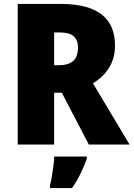

<svg xmlns="http://www.w3.org/2000/svg" viewBox="-20 -734 678 975"><path d="M289 -714Q564 -714 564 -503Q564 -439 534.5 -391Q505 -343 452 -311L638 0H431L294 -263H255V0H70V-714ZM286 -569H255V-403H284Q326 -403 351 -424Q376 -445 376 -494Q376 -530 354.5 -549.5Q333 -569 286 -569ZM421 72Q406 112 389 147.5Q372 183 346 221H234V207Q239 187 243.5 160.5Q248 134 251.5 107Q255 80 255 61H421Z"/></svg>

Font: Noto Sans Myanmar SemiCondensed Black
Style: Regular
Weight: 900
Width: 4
Designer: Monotype Design Team
Foundry: Monotype Imaging Inc.
Version: Version 2.107; ttfautohint (v1.8.4.7-5d5b)